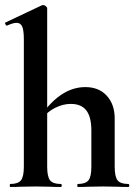

<svg xmlns="http://www.w3.org/2000/svg" viewBox="-20 -745 549 765"><path d="M21 -12Q52 -12 63.5 -26.5Q75 -41 75 -81V-589Q75 -624 68.5 -639Q62 -654 46 -654Q32 -654 8 -643H7Q4 -643 1.5 -648.5Q-1 -654 1 -655L147 -724L152 -725Q157 -725 162.5 -720.5Q168 -716 168 -712V-81Q168 -41 179.5 -26.5Q191 -12 222 -12Q226 -12 226 -6Q226 0 222 0Q196 0 180 -1L122 -2L62 -1Q47 0 21 0Q19 0 19 -6Q19 -12 21 -12ZM290 -12Q321 -12 332.5 -26.5Q344 -41 344 -81V-225Q344 -279 324 -305Q304 -331 262 -331Q231 -331 200 -315.5Q169 -300 151 -275L145 -287Q224 -398 320 -398Q374 -398 405.5 -363.5Q437 -329 437 -273V-81Q437 -41 448.5 -26.5Q460 -12 491 -12Q495 -12 495 -6Q495 0 491 0Q465 0 449 -1L391 -2L331 -1Q316 0 290 0Q288 0 288 -6Q288 -12 290 -12Z"/></svg>

Font: Cormorant Infant
Style: Bold
Weight: 700
Designer: Christian Thalmann (Catharsis Fonts)
Foundry: Catharsis Fonts
Version: Version 4.000